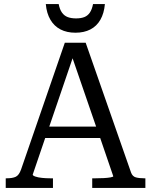

<svg xmlns="http://www.w3.org/2000/svg" viewBox="-20 -919 739 939"><path d="M201 -244 140 -65Q140 -60 153 -55.5Q166 -51 185.5 -49Q205 -47 224 -47H239V0H8V-47H13Q41 -47 57 -54.5Q73 -62 83 -90L297 -710H399L621 -75Q628 -56 644.5 -51.5Q661 -47 686 -47H691V0H431V-47H448Q467 -47 487 -48Q507 -49 520.5 -51.5Q534 -54 534 -57L470 -244ZM335 -634 221 -300H450ZM349 -759Q391 -759 422 -775Q453 -791 471 -822.5Q489 -854 493 -899H435Q430 -873 419.5 -857.5Q409 -842 392.5 -835.5Q376 -829 352 -829Q328 -829 311 -835.5Q294 -842 283 -857.5Q272 -873 267 -899H204Q208 -854 226.5 -822.5Q245 -791 276 -775Q307 -759 349 -759Z"/></svg>

Font: Roboto Serif 20pt
Style: Regular
Weight: 400
Designer: Greg Gazdowicz
Foundry: Commercial Type
Version: Version 1.008